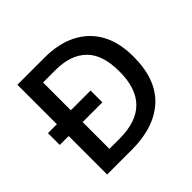

<svg xmlns="http://www.w3.org/2000/svg" viewBox="-173 -897 1080 1080"><g transform="rotate(-45 366.5 -357.0)"><path d="M316 -714Q425 -714 505 -674Q585 -634 629 -556.5Q673 -479 673 -364Q673 -183 573.5 -91.5Q474 0 294 0H99V-306H28V-400H99V-714ZM310 -621H210V-400H367V-306H210V-93H291Q558 -93 558 -361Q558 -496 493 -558.5Q428 -621 310 -621Z"/></g></svg>

Font: Noto Sans NKo Unjoined Medium
Style: Regular
Weight: 500
Designer: Monotype Design Team
Foundry: Monotype Imaging Inc.
Version: Version 2.004